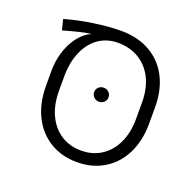

<svg xmlns="http://www.w3.org/2000/svg" viewBox="-108 -693 834 816"><g transform="rotate(20 309.5 -284.5)"><path d="M57.1 0ZM85.9 -248.5V-317.9Q85.9 -359.4 97.2 -398.4Q108.4 -437.5 129.2 -467.8Q149.9 -498 176.3 -514.6Q179.7 -517.6 189.9 -520.5L189.5 -522.5Q154.8 -519 69.3 -494.1L57.1 -541.5Q113.3 -558.1 182.4 -568.4Q251.5 -578.6 307.6 -578.6Q381.8 -578.6 437.3 -547.4Q492.7 -516.1 522.7 -458.5Q552.7 -400.9 552.7 -323.2V-248.5Q552.7 -171.9 523.7 -113Q494.6 -54.2 441.7 -22Q388.7 10.3 319.3 10.3Q250.5 10.3 197.5 -22Q144.5 -54.2 115.2 -113Q85.9 -171.9 85.9 -248.5ZM493.7 -248.5V-322.8Q493.7 -384.3 471.2 -430.2Q448.7 -476.1 407.5 -501.2Q366.2 -526.4 311.5 -526.4Q263.2 -526.4 226.1 -501.2Q189 -476.1 167.7 -429.4Q146.5 -382.8 145 -320.3V-248.5Q145 -187 166.7 -140.1Q188.5 -93.3 228 -67.6Q267.6 -42 319.3 -42Q371.1 -42 410.6 -67.6Q450.2 -93.3 471.9 -140.1Q493.7 -187 493.7 -248.5ZM287.1 -294.4Q287.1 -308.1 296.4 -317.1Q305.7 -326.2 319.8 -326.2Q333.5 -326.2 343 -317.1Q352.5 -308.1 352.5 -294.4Q352.5 -281.2 343 -272.2Q333.5 -263.2 319.8 -263.2Q306.2 -263.2 296.6 -272.9Q287.1 -282.7 287.1 -294.4Z"/></g></svg>

Font: Heebo Light
Style: Regular
Weight: 300
Designer: Oded Ezer
Foundry: Meir Sadan
Version: Version 2.001; ttfautohint (v1.5.14-ce02) -l 8 -r 50 -G 200 